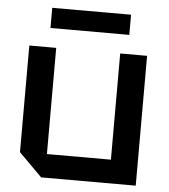

<svg xmlns="http://www.w3.org/2000/svg" viewBox="-52 -777 725 825"><g transform="rotate(5 310.0 -365.0)"><path d="M564 -560V0H156L56 -100V-560H172V-102H448V-560ZM140 -643V-730H480V-643Z"/></g></svg>

Font: Tektur Medium
Style: Regular
Weight: 500
Designer: Adam Jagosz
Foundry: Adam Jagosz
Version: Version 1.005;gftools[0.9.30]